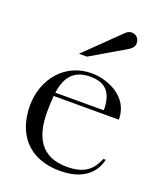

<svg xmlns="http://www.w3.org/2000/svg" viewBox="-128 -743 702 838"><g transform="rotate(20 223.5 -323.5)"><path d="M234 0ZM351 -589 191 -495H154L311 -648C318 -655 328 -661 339 -661C360 -661 375 -645 375 -624C375 -607 364 -597 351 -589ZM234 0ZM416 -284H113C111 -261 110 -235 110 -209C110 -94 151 -13 272 -13C359 -13 390 -50 411 -100H422C408 -37 357 14 249 14C104 14 30 -79 30 -210C30 -331 111 -434 236 -434C306 -434 416 -394 416 -284ZM236 -418C156 -418 125 -371 115 -300H340C340 -380 308 -418 236 -418Z"/></g></svg>

Font: Open Baskerville 0.0.53
Style: Normal
Weight: 400
Designer: Isaac Moore, James Puckett, Rob Mientjes
Foundry: The Open Baskerville Project
Version: 0.0.53 (g939f078)